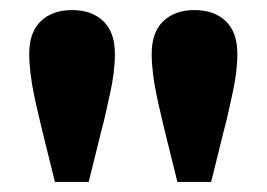

<svg xmlns="http://www.w3.org/2000/svg" viewBox="-20 -746 529 381"><path d="M123 -726Q162 -726 185 -704Q208 -682 208 -639Q208 -621 205.5 -601Q203 -581 198.5 -561Q194 -541 190 -522.5Q186 -504 181 -486L156 -385H89L64 -486Q60 -503 55.5 -522Q51 -541 47 -560.5Q43 -580 40.5 -600.5Q38 -621 38 -639Q38 -682 61 -704Q84 -726 123 -726ZM366 -726Q405 -726 428 -704Q451 -682 451 -639Q451 -621 448.5 -601Q446 -581 441.5 -561Q437 -541 433 -522.5Q429 -504 424 -486L399 -385H332L307 -486Q303 -503 298.5 -522Q294 -541 290 -560.5Q286 -580 283.5 -600.5Q281 -621 281 -639Q281 -682 304 -704Q327 -726 366 -726Z"/></svg>

Font: Source Serif 4 ExtraBold
Style: Regular
Weight: 800
Designer: Frank Grießhammer
Foundry: Adobe Systems Incorporated
Version: Version 4.004;hotconv 1.0.116;makeotfexe 2.5.65601